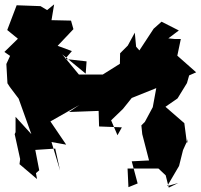

<svg xmlns="http://www.w3.org/2000/svg" viewBox="-47 -835 915 876"><path d="M766 0 716 14 770 -78 788 -150 811 -201 806 -181 794 -273 695 -359 701 -343 763 -386 806 -456 816 -491 848 -505 762 -581 778 -657H751L721 -660L769 -696L690 -736L654 -704L589 -605L574 -622L568 -686L536 -627L501 -592L500 -544L422 -495H313L237 -587L344 -499L348 -555L250 -566L281 -602L216 -626L288 -702L277 -741L188 -743L200 -815L168 -789L138 -807L29 -811L-14 -698L40 -654L59 -682L-27 -598L-1 -580L-18 -543L-13 -455L-2 -438L38 -385L96 -223L24 -302V-232L20 -223L45 -109L42 -86L122 -18L117 -45L132 -58L114 -151L205 -157L227 -57L188 -187L255 -175L183 -281L315 -356L268 -324L403 -329L405 -258L509 -254L489 -218L460 -286L514 -338L554 -388L666 -433L650 -346L614 -279L598 -263L602 -223L633 -103L554 -99L581 2L539 19L535 -66H676L709 -35L723 21Z"/></svg>

Font: Hussar Lance
Style: Regular
Weight: 700
Foundry: Cannot Into Space Fonts, PlusOne Fonts
Version: Version 2.27